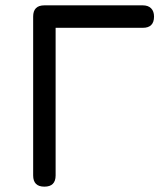

<svg xmlns="http://www.w3.org/2000/svg" viewBox="-20 -698 596 718"><path d="M146 0C174 0 188 -14 188 -42C188 -42 188 -594 188 -594C188 -594 514 -594 514 -594C514 -594 514 -594 514 -594C542 -594 556 -608 556 -636C556 -636 556 -636 556 -636C556 -649 552.5 -659.5 545 -667C537.5 -674.5 527 -678 514 -678C514 -678 146 -678 146 -678C146 -678 146 -678 146 -678C118 -678 104 -664 104 -636C104 -636 104 -42 104 -42C104 -42 104 -42 104 -42C104 -14 118 0 146 0C146 0 146 0 146 0Z"/></svg>

Font: Jura-Fortis-Bold
Style: Bold
Weight: 500
Designer: Daniel Johnson, Alexei Vanyashin, Mirko Velimirovic
Foundry: Daniel Johnson
Version: ""